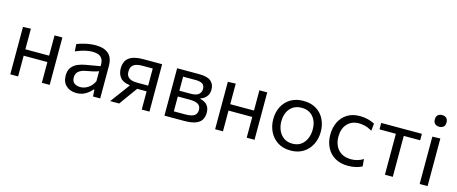

<svg xmlns="http://www.w3.org/2000/svg" viewBox="-44 -1330 4620 1941"><g transform="rotate(15 2266.5 -360.0)"><path d="M78.5 0V-496L160.5 -499.5V-284H409V-496H491V0H409V-217H160.5V0Z M771.5 10Q705 10 663.8 -28Q622.5 -66 622.5 -133.5Q622.5 -187.5 647 -219.2Q671.5 -251 708.8 -266.8Q746 -282.5 784 -289L939.5 -316Q941.5 -366.5 926 -392.2Q910.5 -418 883.2 -427Q856 -436 822.5 -436Q788 -436 744.8 -426Q701.5 -416 648.5 -393L644 -468.5Q680.5 -483.5 733.2 -495.5Q786 -507.5 840.5 -507.5Q924 -507.5 971.8 -467.5Q1019.5 -427.5 1019.5 -337V0H944.5L940 -70.5H932Q909 -40.5 867.8 -15.2Q826.5 10 771.5 10ZM795.5 -58.5Q835.5 -58.5 874.2 -83Q913 -107.5 937.5 -157L938 -264Q930 -259.5 916.8 -255Q903.5 -250.5 877.2 -244.8Q851 -239 804.5 -230.5Q761.5 -223 734 -200.8Q706.5 -178.5 706.5 -137Q706.5 -94 732.2 -76.2Q758 -58.5 795.5 -58.5Z M1124 0Q1150.5 -36 1177.2 -72Q1204 -108 1230 -143L1276 -206Q1202.5 -214.5 1172 -252.8Q1141.5 -291 1141.5 -347Q1141.5 -425 1190.8 -460.5Q1240 -496 1335 -496H1535V0H1454.5V-190.5H1356L1316 -136Q1291.5 -102 1266.8 -67.8Q1242 -33.5 1218 0ZM1348.5 -250.5H1454.5V-429.5H1342Q1315 -429.5 1288 -423Q1261 -416.5 1243 -396.5Q1225 -376.5 1225 -337.5Q1225 -305.5 1237.5 -287.8Q1250 -270 1269.2 -262Q1288.5 -254 1309.8 -252.2Q1331 -250.5 1348.5 -250.5Z M1692 0V-496H1922Q2010.5 -496 2047 -464Q2083.5 -432 2083.5 -378.5Q2083.5 -331.5 2059.2 -302.8Q2035 -274 1999.5 -263.5V-257Q2023 -252 2045.5 -239.5Q2068 -227 2082.8 -202.2Q2097.5 -177.5 2097.5 -136.5Q2097.5 -97.5 2080.2 -66.5Q2063 -35.5 2019.2 -17.8Q1975.5 0 1895 0ZM1904 -429.5H1772.5V-282.5H1889Q1951 -282.5 1975 -305Q1999 -327.5 1999 -361Q1999 -399 1974.2 -414.2Q1949.5 -429.5 1904 -429.5ZM1772.5 -66.5H1888Q1960.5 -66.5 1987.2 -86.5Q2014 -106.5 2014 -144.5Q2014 -187 1984.2 -204.5Q1954.5 -222 1897.5 -222H1772.5Z M2222.5 0V-496L2304.5 -499.5V-284H2553V-496H2635V0H2553V-217H2304.5V0Z M3014 11Q2932.5 11 2876.5 -25.8Q2820.5 -62.5 2792 -122Q2763.5 -181.5 2763.5 -251Q2763.5 -325.5 2793.8 -383.5Q2824 -441.5 2879.8 -474.8Q2935.5 -508 3012.5 -508Q3092 -508 3147.2 -474Q3202.5 -440 3231.8 -381.8Q3261 -323.5 3261 -251Q3261 -177.5 3231 -118Q3201 -58.5 3145.8 -23.8Q3090.5 11 3014 11ZM3014 -61Q3068.5 -61 3104.5 -88Q3140.5 -115 3158.5 -158.5Q3176.5 -202 3176.5 -251Q3176.5 -335 3132.5 -385.5Q3088.5 -436 3013.5 -436Q2959.5 -436 2922.5 -411.2Q2885.5 -386.5 2866.8 -344.8Q2848 -303 2848 -251Q2848 -202 2866.2 -158.5Q2884.5 -115 2921.5 -88Q2958.5 -61 3014 -61Z M3613 10Q3532.5 10 3476 -24Q3419.5 -58 3390.2 -116.5Q3361 -175 3361 -248.5Q3361 -322 3389.2 -380.8Q3417.5 -439.5 3471.8 -473.5Q3526 -507.5 3604 -507.5Q3647.5 -507.5 3688.8 -497Q3730 -486.5 3759 -470L3751.5 -394Q3709.5 -418.5 3675 -426.2Q3640.5 -434 3613.5 -434Q3537 -434 3491.2 -384.2Q3445.5 -334.5 3445.5 -250Q3445.5 -197 3465.8 -154.2Q3486 -111.5 3526.8 -86.8Q3567.5 -62 3628 -62Q3660.5 -62 3692.2 -70.8Q3724 -79.5 3753.5 -98L3760.5 -22.5Q3736 -9.5 3698.8 0.2Q3661.5 10 3613 10Z M3999.5 0V-428.5H3828V-496H4253.5V-428.5H4082V0Z M4363 0V-496L4446 -499V0ZM4403 -610.5Q4375.5 -610.5 4358.8 -625.5Q4342 -640.5 4342 -671.5Q4342 -702 4359 -717.2Q4376 -732.5 4404 -732.5Q4431.5 -732.5 4448 -716.5Q4464.5 -700.5 4464.5 -671.5Q4464.5 -640.5 4448 -625.5Q4431.5 -610.5 4403 -610.5Z"/></g></svg>

Font: Commissioner
Style: Regular
Weight: 400
Designer: Kostas Bartsokas
Foundry: Kostas Bartsokas
Version: Version 1.000; ttfautohint (v1.8.3)